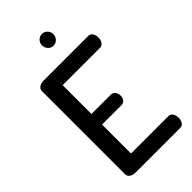

<svg xmlns="http://www.w3.org/2000/svg" viewBox="-278 -1001 1079 1079"><g transform="rotate(-45 261.5 -461.5)"><path d="M172 -637V-408H326Q342 -408 351.5 -395.5Q361 -383 361 -365Q361 -349 352 -336.5Q343 -324 326 -324H172V-94H469Q485 -94 494.5 -80Q504 -66 504 -46Q504 -28 495 -14Q486 0 469 0H113Q94 0 80 -9.5Q66 -19 66 -35V-696Q66 -712 80 -721.5Q94 -731 113 -731H469Q486 -731 495 -717Q504 -703 504 -685Q504 -665 494.5 -651Q485 -637 469 -637ZM261 -909.5Q274 -923 293 -923Q312 -923 325 -909.5Q338 -896 338 -877Q338 -858 325 -844Q312 -830 293 -830Q274 -830 261 -844Q248 -858 248 -877Q248 -896 261 -909.5Z"/></g></svg>

Font: Dosis
Style: SemiBold
Weight: 600
Designer: Edgar Tolentino, Pablo Impallari, Igino Marini
Foundry: Edgar Tolentino, Pablo Impallari, Igino Marini
Version: Version 1.007